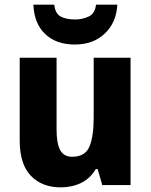

<svg xmlns="http://www.w3.org/2000/svg" viewBox="-20 -798 650 828"><path d="M543 -549V0H421L401 -69H393Q369 -28 329.5 -9Q290 10 242 10Q161 10 113 -40Q65 -90 65 -192V-549H224V-237Q224 -180 239.5 -151Q255 -122 291 -122Q347 -122 365.5 -165.5Q384 -209 384 -290V-549ZM486 -778Q482 -701 432 -653.5Q382 -606 303 -606Q222 -606 174.5 -651.5Q127 -697 124 -778H214Q218 -739 242 -726.5Q266 -714 304 -714Q336 -714 363 -727Q390 -740 394 -778Z"/></svg>

Font: Noto Sans Gujarati SemiCondensed ExtraBold
Style: Regular
Weight: 800
Width: 4
Designer: Jelle Bosma - Monotype Design Team, Universal Thirst
Foundry: Monotype Imaging Inc.
Version: Version 2.106; ttfautohint (v1.8.4.7-5d5b)